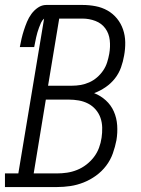

<svg xmlns="http://www.w3.org/2000/svg" viewBox="-50 -755 570 775"><path d="M-30 0V-55H24L128 -680Q120 -673 115.5 -663Q111 -653 107.5 -643.5Q104 -634 101 -624Q98 -614 96 -604.5Q94 -595 92 -585Q90 -575 88 -565H30Q33 -582 37 -599Q41 -616 46.5 -633Q52 -650 59 -667Q66 -684 77 -699Q88 -714 103.5 -724.5Q119 -735 137 -735H283Q310 -735 336 -730Q362 -725 384 -712.5Q406 -700 422 -680.5Q438 -661 446.5 -636.5Q455 -612 455.5 -585Q456 -558 451 -531Q447 -507 438.5 -483Q430 -459 414 -438.5Q398 -418 376 -403Q354 -388 330 -379Q356 -369 377 -350Q398 -331 409.5 -305Q421 -279 423 -249Q425 -219 420 -189Q415 -163 405.5 -136Q396 -109 378.5 -86Q361 -63 337.5 -46Q314 -29 287.5 -18.5Q261 -8 234 -4Q207 0 180 0ZM144 -409H240Q258 -409 275.5 -412Q293 -415 310 -422.5Q327 -430 341.5 -442.5Q356 -455 366.5 -470.5Q377 -486 382.5 -503.5Q388 -521 391 -538Q396 -566 393 -593Q390 -620 375 -640.5Q360 -661 335 -670.5Q310 -680 283 -680H189ZM86 -55H180Q200 -55 220.5 -58Q241 -61 261 -69Q281 -77 298.5 -90.5Q316 -104 329 -121Q342 -138 349.5 -158Q357 -178 360 -199Q363 -219 362.5 -240Q362 -261 355.5 -279.5Q349 -298 336 -313Q323 -328 305.5 -337Q288 -346 268 -349.5Q248 -353 227 -353H135Z"/></svg>

Font: Iosevka Curly Slab LtObl
Style: Regular
Weight: 300
Italic angle: -9°
Monospace: yes
Designer: Belleve Invis
Foundry: Belleve Invis
Version: Version 11.0.0; ttfautohint (v1.8.3)